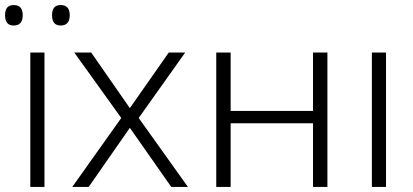

<svg xmlns="http://www.w3.org/2000/svg" viewBox="-32 -740 1636 760"><path d="M144 0H88V-532H144ZM-12 -680Q-12 -720 22 -720Q58 -720 58 -680Q58 -639 22 -639Q-12 -639 -12 -680ZM174 -680Q174 -720 208 -720Q244 -720 244 -680Q244 -639 208 -639Q174 -639 174 -680Z M448 -273 262 -532H329L482 -312L636 -532H701L517 -273L712 0H646L482 -234L319 0H254Z M881 -532V-301H1207V-532H1264V0H1207V-252H881V0H824V-532Z M1496 0H1440V-532H1496Z"/></svg>

Font: BC Sans Light
Style: Regular
Weight: 300
Designer: Monotype Design Team
Foundry: Monotype Imaging Inc.
Version: Version 2.000;GOOG;noto-source:20170915:90ef993387c0